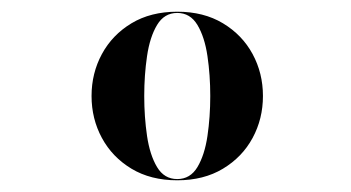

<svg xmlns="http://www.w3.org/2000/svg" viewBox="-20 -783 600 328"><path d="M136.4 -619Q136.4 -658 154.1 -690.7Q171.8 -723.4 204.6 -743.2Q237.5 -763 282.8 -763Q328.1 -763 360.9 -743.2Q393.8 -723.4 411.5 -690.7Q429.2 -658 429.2 -619Q429.2 -580 411.5 -547.3Q393.8 -514.6 360.9 -494.8Q328.1 -475 282.8 -475Q237.5 -475 204.6 -494.8Q171.8 -514.6 154.1 -547.3Q136.4 -580 136.4 -619ZM226.4 -619Q226.4 -583.3 231.2 -550.7Q236 -518.2 248.3 -497.6Q260.6 -477.1 282.8 -477.1Q305 -477.1 317.3 -497.6Q329.6 -518.2 334.4 -550.7Q339.2 -583.3 339.2 -619Q339.2 -654.7 334.4 -687.2Q329.6 -719.8 317.3 -740.3Q305 -760.9 282.8 -760.9Q260.6 -760.9 248.3 -740.3Q236 -719.8 231.2 -687.2Q226.4 -654.7 226.4 -619Z"/></svg>

Font: Bodoni* 48pt
Style: Bold
Weight: 700
Version: Version 2.3